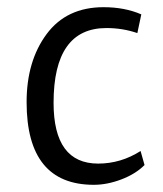

<svg xmlns="http://www.w3.org/2000/svg" viewBox="-20 -502 452 534"><path d="M241 12Q54 12 54 -218Q54 -332 109.5 -407Q165 -482 268 -482Q327 -482 373 -462L362 -410Q321 -424 276 -424Q129 -424 129 -216Q129 -47 253 -47Q316 -47 371 -82L382 -43Q357 -18 317.5 -3Q278 12 241 12Z"/></svg>

Font: Ruluko
Style: Regular
Weight: 400
Designer: Ana Sanfelippo, Angelica Diaz, Meme Hernandez
Foundry: Ana Sanfelippo, Angelica Diaz y Meme Hernandez
Version: Version 1.001